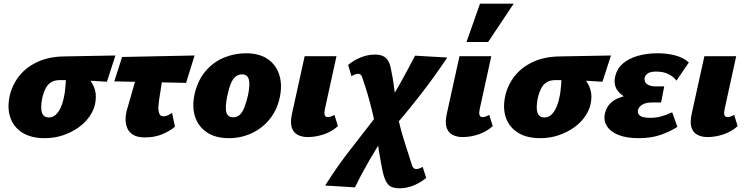

<svg xmlns="http://www.w3.org/2000/svg" viewBox="-20 -731 4043 1038"><path d="M221 16Q150 16 103 -12.5Q56 -41 37 -92Q18 -143 32 -211Q45 -270 82.5 -318.5Q120 -367 182 -396Q244 -425 328 -426L604 -431L558 -289Q493 -294 429 -296Q365 -298 305 -298Q276 -298 257.5 -287Q239 -276 227.5 -254.5Q216 -233 208 -199Q198 -146 207 -121Q216 -96 244 -96Q264 -96 279.5 -109Q295 -122 307 -147Q319 -172 326 -208Q329 -220 331 -237.5Q333 -255 334.5 -272.5Q336 -290 336.5 -305Q337 -320 335 -327L409 -358Q438 -333 460.5 -306Q483 -279 493 -246Q503 -213 494 -169Q487 -135 464 -101.5Q441 -68 404.5 -42Q368 -16 321.5 0Q275 16 221 16Z M764 12Q724 12 701 -1.5Q678 -15 668 -38.5Q658 -62 659 -90.5Q660 -119 670 -150L746 -414H875L840 -190Q838 -178 836.5 -157Q835 -136 840.5 -119Q846 -102 863 -102Q874 -102 887 -107.5Q900 -113 910 -121L926 -46Q899 -23 857.5 -5.5Q816 12 764 12ZM598 -291 640 -423 1032 -431 986 -283Z M1217 16Q1144 16 1097 -16.5Q1050 -49 1033.5 -103.5Q1017 -158 1033 -227Q1051 -300 1092.5 -348Q1134 -396 1191 -419.5Q1248 -443 1309 -443Q1383 -443 1428.5 -411Q1474 -379 1490.5 -324.5Q1507 -270 1492 -202Q1477 -134 1436.5 -85Q1396 -36 1339 -10Q1282 16 1217 16ZM1240 -97Q1262 -97 1276.5 -110.5Q1291 -124 1301.5 -151Q1312 -178 1321 -217Q1333 -276 1325 -302.5Q1317 -329 1289 -329Q1269 -329 1253.5 -316.5Q1238 -304 1227.5 -278Q1217 -252 1208 -209Q1196 -149 1204 -123Q1212 -97 1240 -97Z M1644 10Q1614 10 1590.5 -1.5Q1567 -13 1557.5 -41Q1548 -69 1559 -118L1627 -427H1799L1736 -139Q1732 -120 1735.5 -109Q1739 -98 1752 -98Q1759 -98 1767.5 -100.5Q1776 -103 1788 -110L1807 -49Q1773 -19 1730 -4.5Q1687 10 1644 10Z M2139 287Q2097 287 2078.5 266.5Q2060 246 2049 197Q2039 148 2029.5 90.5Q2020 33 2012 -38Q2001 -94 1990 -138Q1979 -182 1967.5 -221.5Q1956 -261 1941 -304Q1937 -320 1931 -326Q1925 -332 1915 -332Q1909 -332 1899.5 -328.5Q1890 -325 1880 -320L1862 -380Q1892 -405 1930 -420.5Q1968 -436 2007 -436Q2035 -436 2052.5 -427Q2070 -418 2080.5 -398.5Q2091 -379 2096 -345Q2103 -311 2107 -284Q2111 -257 2114 -231Q2117 -205 2120 -178Q2123 -151 2127 -118Q2142 -45 2162 20Q2182 85 2205 155Q2209 171 2215.5 177Q2222 183 2231 183Q2237 183 2246.5 180Q2256 177 2265 171L2284 231Q2254 256 2216.5 271.5Q2179 287 2139 287ZM1899 282 1738 272Q1801 171 1875 76.5Q1949 -18 2027 -119L2076 -25Q2025 53 1981 128.5Q1937 204 1899 282ZM2096 -28 2046 -124Q2098 -199 2141.5 -277Q2185 -355 2224 -430L2398 -420Q2333 -322 2257 -224Q2181 -126 2096 -28Z M2481 10Q2451 10 2427.5 -1.5Q2404 -13 2394.5 -41Q2385 -69 2396 -118L2464 -427H2636L2573 -139Q2569 -120 2572.5 -109Q2576 -98 2589 -98Q2596 -98 2604.5 -100.5Q2613 -103 2625 -110L2644 -49Q2610 -19 2567 -4.5Q2524 10 2481 10ZM2502 -504 2575 -711H2757L2619 -504Z M2900 16Q2829 16 2782 -12.5Q2735 -41 2716 -92Q2697 -143 2711 -211Q2724 -270 2761.5 -318.5Q2799 -367 2861 -396Q2923 -425 3007 -426L3283 -431L3237 -289Q3172 -294 3108 -296Q3044 -298 2984 -298Q2955 -298 2936.5 -287Q2918 -276 2906.5 -254.5Q2895 -233 2887 -199Q2877 -146 2886 -121Q2895 -96 2923 -96Q2943 -96 2958.5 -109Q2974 -122 2986 -147Q2998 -172 3005 -208Q3008 -220 3010 -237.5Q3012 -255 3013.5 -272.5Q3015 -290 3015.5 -305Q3016 -320 3014 -327L3088 -358Q3117 -333 3139.5 -306Q3162 -279 3172 -246Q3182 -213 3173 -169Q3166 -135 3143 -101.5Q3120 -68 3083.5 -42Q3047 -16 3000.5 0Q2954 16 2900 16Z M3432 16Q3366 16 3322 -2Q3278 -20 3259.5 -52Q3241 -84 3252 -124Q3267 -178 3325.5 -201.5Q3384 -225 3465 -225L3458 -185Q3409 -185 3370.5 -201.5Q3332 -218 3314 -248.5Q3296 -279 3307 -322Q3317 -362 3348.5 -388.5Q3380 -415 3428 -429Q3476 -443 3535 -443Q3588 -443 3632 -431Q3676 -419 3704 -393L3637 -295Q3622 -316 3594.5 -330Q3567 -344 3528 -344Q3496 -344 3482 -334Q3468 -324 3465 -310Q3463 -296 3469 -286Q3475 -276 3489 -270Q3503 -264 3524 -264H3571L3554 -177H3507Q3471 -177 3452 -165Q3433 -153 3429 -136Q3425 -116 3440.5 -105Q3456 -94 3496 -94Q3527 -94 3554 -101.5Q3581 -109 3614 -124L3642 -45Q3603 -20 3552 -2Q3501 16 3432 16Z M3805 10Q3775 10 3751.5 -1.5Q3728 -13 3718.5 -41Q3709 -69 3720 -118L3788 -427H3960L3897 -139Q3893 -120 3896.5 -109Q3900 -98 3913 -98Q3920 -98 3928.5 -100.5Q3937 -103 3949 -110L3968 -49Q3934 -19 3891 -4.5Q3848 10 3805 10Z"/></svg>

Font: Ysabeau Office Black
Style: Italic
Weight: 900
Italic angle: -12°
Designer: Christian Thalmann (Catharsis Fonts)
Version: Version 2.001;gftools[0.9.30]; featfreeze: tnum,lnum,ss02